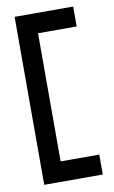

<svg xmlns="http://www.w3.org/2000/svg" viewBox="-82 -674 466 788"><g transform="rotate(-10 151.5 -280.0)"><path d="M37 70H281V-13H120V-547H281V-630H37Z"/></g></svg>

Font: Charger Pro
Style: BdExt
Weight: 700
Designer: Jasper
Foundry: Cannot Into Space Fonts
Version: Version 1.09